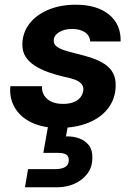

<svg xmlns="http://www.w3.org/2000/svg" viewBox="-20 -531 576 815"><path d="M231 12Q162 12 114 -11Q66 -34 42.5 -74.5Q19 -115 24 -165H158Q157 -143 167.5 -126Q178 -109 198 -99.5Q218 -90 248 -90Q275 -90 294 -98Q313 -106 323 -120Q333 -134 334 -151Q334 -167 323.5 -177.5Q313 -188 293.5 -194.5Q274 -201 248 -206Q215 -214 184 -225Q153 -236 128 -252Q103 -268 88.5 -290.5Q74 -313 75 -345Q76 -393 105 -430.5Q134 -468 185 -489.5Q236 -511 301 -511Q392 -511 443 -469Q494 -427 492 -355H363Q361 -380 340.5 -394Q320 -408 286 -408Q252 -408 230 -394Q208 -380 208 -358Q208 -344 219.5 -334.5Q231 -325 252 -318Q273 -311 302 -304Q340 -295 371 -284.5Q402 -274 425 -258.5Q448 -243 460 -220.5Q472 -198 471 -166Q470 -112 439 -71.5Q408 -31 354 -9.5Q300 12 231 12ZM86 264 99 187H214Q241 187 256.5 178Q272 169 272 149Q272 132 261 125Q250 118 227 118H164L186 -7H270L260 48Q291 47 316.5 56.5Q342 66 357.5 86Q373 106 372 139Q372 178 351 206Q330 234 296 249Q262 264 222 264Z"/></svg>

Font: DM Sans 20pt
Style: Bold Italic
Weight: 700
Italic angle: -10°
Version: Version 4.004;gftools[0.9.30]